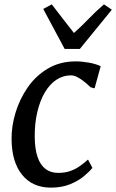

<svg xmlns="http://www.w3.org/2000/svg" viewBox="-20 -849 532 879"><path d="M213 10Q129 10 81.2 -48.8Q33.5 -107.5 33 -213Q32.5 -271.5 51.2 -333.5Q70 -395.5 106.8 -448.8Q143.5 -502 199 -535Q254.5 -568 327.5 -568Q355 -568 387 -562.2Q419 -556.5 441 -546L413 -444.5L394.5 -449.5Q382 -462 366.5 -474.5Q351 -487 335 -495.5Q319 -504 304.5 -504Q268.5 -504 238 -483.8Q207.5 -463.5 185.2 -425.8Q163 -388 150.8 -336.2Q138.5 -284.5 139 -222Q139.5 -166 152.2 -129.5Q165 -93 188.8 -75.2Q212.5 -57.5 246.5 -57.5Q277 -57.5 300.2 -65.5Q323.5 -73.5 343.5 -87.2Q363.5 -101 383 -118.5L403 -80.5Q390.5 -64.5 365 -43Q339.5 -21.5 301.5 -5.8Q263.5 10 213 10ZM276 -625 178 -808 217 -829Q242 -796.5 267.2 -763.8Q292.5 -731 318.5 -698Q355.5 -731 386.8 -763.8Q418 -796.5 456 -829L492 -804.5L345.5 -625Z"/></svg>

Font: Merriweather Light 18pt
Style: Italic
Weight: 400
Italic angle: -7.8°
Version: Version 2.101